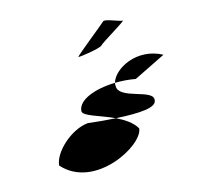

<svg xmlns="http://www.w3.org/2000/svg" viewBox="-113 -872 910 880"><g transform="rotate(-20 341.5 -432.5)"><path d="M60 -195C179 -36 451 -152 463 -230C448 -263 414 -289 379 -310C337 -316 292 -324 250 -333C170 -333 70 -257 60 -195ZM241 -395C237 -371 313 -348 379 -310C490 -294 569 -292 574 -327C588 -379 418 -384 428 -451C429 -455 428 -460 430 -464C333 -470 249 -446 241 -395ZM313 -633C312 -629 421 -636 430 -646C439 -656 575 -720 561 -720C547 -720 484 -757 475 -747C466 -739 315 -639 313 -633ZM430 -464C461 -462 493 -457 526 -448L683 -509C576 -579 453 -525 430 -464Z"/></g></svg>

Font: Ampere
Style: SCSuExtIta
Weight: 400
Version: Version 1